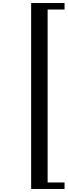

<svg xmlns="http://www.w3.org/2000/svg" viewBox="-20 -1124 448 1270"><path d="M407 126H186V-1104H407V-1061H295V83H407Z"/></svg>

Font: STIXSizeOneSym
Style: Bold
Weight: 700
Designer: MicroPress Inc., with final additions and corrections provided by Coen Hoffman, Elsevier (retired)
Version: Version 1.1.0